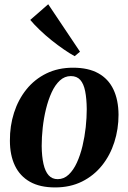

<svg xmlns="http://www.w3.org/2000/svg" viewBox="-20 -848 590 882"><path d="M315.5 -537Q386 -537 432 -511.2Q478 -485.5 501 -437.2Q524 -389 524.5 -321Q524.5 -255 505.2 -194.8Q486 -134.5 448.5 -87.8Q411 -41 356.8 -14Q302.5 13 233 13Q163.5 13 117.5 -13Q71.5 -39 48.5 -87.2Q25.5 -135.5 25.5 -201.5Q25 -269.5 44.5 -330.2Q64 -391 101.5 -437.5Q139 -484 193 -510.5Q247 -537 315.5 -537ZM305.5 -498.5Q277 -498.5 255 -478.2Q233 -458 217.2 -423.5Q201.5 -389 191.2 -347Q181 -305 176.2 -261Q171.5 -217 171.5 -177.5Q172 -129 179.8 -94.8Q187.5 -60.5 203.5 -42.8Q219.5 -25 245 -25Q273.5 -25 295.5 -45.8Q317.5 -66.5 333.2 -101Q349 -135.5 359 -177.5Q369 -219.5 373.8 -263.5Q378.5 -307.5 378.5 -347Q378 -395 371.2 -429Q364.5 -463 348.8 -480.8Q333 -498.5 305.5 -498.5ZM323 -590Q301.5 -601.5 273.5 -620.8Q245.5 -640 216.5 -663.2Q187.5 -686.5 162 -711Q136.5 -735.5 119 -756.5L201.5 -828.5L347.5 -610.5Z"/></svg>

Font: Merriweather 96pt
Style: Bold Italic
Weight: 700
Italic angle: -7.8°
Version: Version 2.101